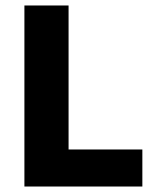

<svg xmlns="http://www.w3.org/2000/svg" viewBox="-20 -680 549 700"><path d="M69 0V-660H230V0ZM98 0V-135H499V0Z"/></svg>

Font: Bricolage Grotesque 96pt ExtraBold ExtraBold
Style: Regular
Weight: 800
Version: Version 1.001;gftools[0.9.33.dev8+g029e19f]